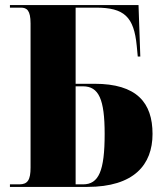

<svg xmlns="http://www.w3.org/2000/svg" viewBox="-20 -734 647 754"><path d="M19 0H323C506 0 579 -87 579 -208C579 -331 517 -405 351 -405H277V-704H357C468 -704 506 -668 517 -554L521 -512H531L524 -714H19V-704H62C85 -704 100 -694 100 -642V-76C100 -28 89 -10 56 -10H19ZM306 -10H277V-395H306C368 -395 391 -344 391 -208C391 -63 368 -10 306 -10Z"/></svg>

Font: Noto Serif Display Condensed Black
Style: Regular
Weight: 900
Width: 3
Designer: Monotype Design Team
Foundry: Monotype Imaging Inc.
Version: Version 2.009